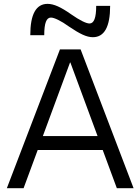

<svg xmlns="http://www.w3.org/2000/svg" viewBox="-20 -990 739 1010"><path d="M16 0 295.3 -730H404.1L682.7 0H594.6L350.3 -660.9H348.3L104.1 0ZM144.7 -201V-274.4H554.7V-201ZM468.3 -794.3Q444 -794.3 414.7 -807.8Q385.3 -821.3 343.3 -850Q311.4 -873 286.2 -885.3Q261 -897.6 247.7 -897.6Q230 -897.6 221.4 -875.3Q212.7 -853 212.7 -805H139.3Q139.3 -969.7 230.3 -969.7Q254.7 -969.7 284.5 -956.4Q314.3 -943 355.3 -914Q388.3 -891 413 -878.7Q437.7 -866.4 451 -866.4Q468.6 -866.4 477.3 -889.2Q486 -912 486 -959H559.4Q559.4 -794.3 468.3 -794.3Z"/></svg>

Font: M PLUS 1 Thin
Style: Regular
Weight: 100
Designer: Coji Morishita
Foundry: UNDERFOREST DESIGN
Version: Version 1.001